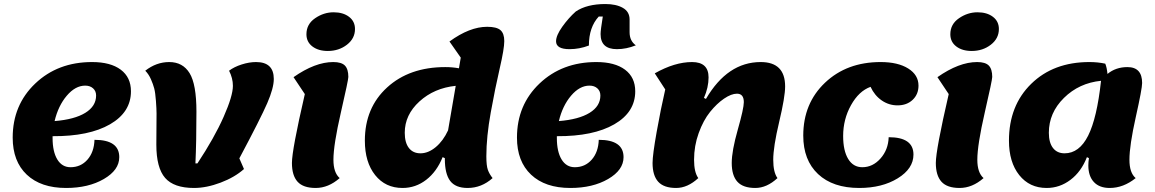

<svg xmlns="http://www.w3.org/2000/svg" viewBox="-20 -908 5734 953"><path d="M308 25Q183 25 113 -41Q43 -107 43 -225Q43 -387 155 -493.5Q267 -600 437 -600Q529 -600 579.5 -562Q630 -524 630 -455Q630 -351 526 -291Q422 -231 241 -232V-223Q241 -155 264.5 -116.5Q288 -78 330 -78Q381 -78 414 -115.5Q447 -153 449 -214Q572 -214 572 -128Q572 -64 495.5 -19.5Q419 25 308 25ZM403 -483Q354 -483 311.5 -433Q269 -383 251 -307Q350 -315 403.5 -348Q457 -381 457 -434Q457 -456 442 -469.5Q427 -483 403 -483Z M943 25Q843 25 799.5 -25Q756 -75 756 -190Q756 -212 756.5 -268Q757 -324 757 -345Q757 -366 754 -407Q751 -448 745.5 -469Q740 -490 729 -515Q718 -540 701 -557Q756 -600 820 -600Q887 -600 921 -545Q955 -490 955 -354Q955 -204 950 -97H960Q1044 -224 1090 -328Q1136 -432 1136 -482Q1136 -520 1117 -557Q1142 -576 1179.5 -588Q1217 -600 1251 -600Q1339 -600 1339 -516Q1339 -471 1306.5 -396Q1274 -321 1168 -122L1191 -69Q1145 -28 1075 -1.5Q1005 25 943 25Z M1607 -655Q1560 -655 1530.5 -677.5Q1501 -700 1501 -738Q1501 -788 1544 -817.5Q1587 -847 1636 -847Q1683 -847 1712.5 -824.5Q1742 -802 1742 -764Q1742 -717 1702 -686Q1662 -655 1607 -655ZM1547 25Q1485 25 1457 -6Q1429 -37 1429 -99Q1429 -164 1493 -441L1437 -525Q1544 -600 1634 -600Q1675 -600 1692 -582.5Q1709 -565 1709 -526Q1709 -511 1672 -350Q1635 -189 1635 -115Q1635 -51 1666 -24Q1610 25 1547 25Z M1978 25Q1893 25 1842 -39Q1791 -103 1791 -210Q1791 -373 1901.5 -474Q2012 -575 2190 -575Q2226 -575 2258 -569Q2263 -601 2267 -622L2211 -702Q2311 -775 2398 -775Q2445 -775 2464 -758.5Q2483 -742 2483 -704Q2483 -666 2460.5 -569Q2438 -472 2416 -350.5Q2394 -229 2394 -132Q2394 -86 2401.5 -65Q2409 -44 2425 -24Q2370 25 2301 25Q2241 25 2214.5 -10Q2188 -45 2188 -119V-123L2177 -128Q2148 -56 2095.5 -15.5Q2043 25 1978 25ZM1989 -249Q1989 -200 2009.5 -173.5Q2030 -147 2067 -147Q2106 -147 2143 -178Q2180 -209 2204 -261Q2216 -333 2242 -482Q2135 -471 2062 -404.5Q1989 -338 1989 -249Z M2807 -664Q2740 -664 2740 -703Q2740 -732 2771 -775.5Q2802 -819 2838 -851Q2893 -888 2985 -888Q3038 -888 3071.5 -869Q3105 -850 3105 -811V-748Q3105 -705 3136 -683Q3089 -664 3042 -664Q2961 -664 2961 -739Q2961 -758 2972 -826H2952Q2903 -773 2903 -682Q2856 -664 2807 -664ZM2811 25Q2686 25 2616 -41Q2546 -107 2546 -225Q2546 -387 2658 -493.5Q2770 -600 2940 -600Q3032 -600 3082.5 -562Q3133 -524 3133 -455Q3133 -351 3029 -291Q2925 -231 2744 -232V-223Q2744 -155 2767.5 -116.5Q2791 -78 2833 -78Q2884 -78 2917 -115.5Q2950 -153 2952 -214Q3075 -214 3075 -128Q3075 -64 2998.5 -19.5Q2922 25 2811 25ZM2906 -483Q2857 -483 2814.5 -433Q2772 -383 2754 -307Q2853 -315 2906.5 -348Q2960 -381 2960 -434Q2960 -456 2945 -469.5Q2930 -483 2906 -483Z M3336 25Q3275 25 3247 -6Q3219 -37 3219 -99Q3219 -139 3239.5 -254Q3260 -369 3282 -464L3230 -544Q3329 -600 3415 -600Q3497 -600 3497 -524Q3497 -474 3474 -422L3484 -417Q3591 -600 3756 -600Q3877 -600 3877 -479Q3877 -427 3847.5 -303Q3818 -179 3818 -115Q3818 -53 3839 -24Q3786 25 3729 25Q3668 25 3640 -6Q3612 -37 3612 -99Q3612 -159 3642 -264.5Q3672 -370 3672 -401Q3672 -443 3638 -443Q3610 -443 3574 -418.5Q3538 -394 3504.5 -352.5Q3471 -311 3448 -247.5Q3425 -184 3425 -115Q3425 -53 3446 -24Q3393 25 3336 25Z M4245 25Q4114 25 4040.5 -44Q3967 -113 3967 -235Q3967 -395 4075 -497.5Q4183 -600 4351 -600Q4437 -600 4488 -568Q4539 -536 4539 -483Q4539 -440 4510 -412.5Q4481 -385 4435 -385Q4392 -385 4356.5 -409.5Q4321 -434 4301 -477Q4243 -456 4204 -386Q4165 -316 4165 -233Q4165 -160 4190 -119Q4215 -78 4260 -78Q4312 -78 4350.5 -121.5Q4389 -165 4391 -227Q4514 -227 4514 -141Q4514 -71 4436 -23Q4358 25 4245 25Z M4803 -655Q4756 -655 4726.5 -677.5Q4697 -700 4697 -738Q4697 -788 4740 -817.5Q4783 -847 4832 -847Q4879 -847 4908.5 -824.5Q4938 -802 4938 -764Q4938 -717 4898 -686Q4858 -655 4803 -655ZM4743 25Q4681 25 4653 -6Q4625 -37 4625 -99Q4625 -164 4689 -441L4633 -525Q4740 -600 4830 -600Q4871 -600 4888 -582.5Q4905 -565 4905 -526Q4905 -511 4868 -350Q4831 -189 4831 -115Q4831 -51 4862 -24Q4806 25 4743 25Z M5175 25Q5090 25 5039 -39Q4988 -103 4988 -210Q4988 -384 5098.5 -492Q5209 -600 5387 -600Q5429 -600 5466 -592Q5474 -573 5477 -541Q5518 -575 5576 -575Q5649 -575 5649 -496Q5649 -468 5617.5 -327Q5586 -186 5586 -115Q5586 -50 5617 -24Q5556 25 5488 25Q5437 25 5409.5 -4.5Q5382 -34 5382 -87Q5382 -104 5385 -123L5375 -128Q5347 -56 5293.5 -15.5Q5240 25 5175 25ZM5186 -249Q5186 -200 5206.5 -173.5Q5227 -147 5264 -147Q5337 -147 5381 -234.5Q5425 -322 5445 -507Q5336 -496 5261 -422Q5186 -348 5186 -249Z"/></svg>

Font: Lemonada
Style: Bold
Weight: 700
Designer: Mohamed Gaber (Arabic), Eduardo Tunni (Latin)
Foundry: Kief Type Foundry
Version: Version 4.004